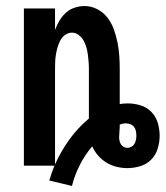

<svg xmlns="http://www.w3.org/2000/svg" viewBox="-20 -548 548 635"><path d="M218 67 143 49Q147 36 151 24Q155 12 160 0H59V-520H162V-449Q168 -465 176.5 -479.5Q185 -494 197.5 -505.5Q210 -517 226.5 -522.5Q243 -528 259 -528Q282 -528 302 -517.5Q322 -507 335.5 -489.5Q349 -472 356.5 -451Q364 -430 368.5 -408Q373 -386 374.5 -364Q376 -342 376 -320V-204Q383 -205 389.5 -205.5Q396 -206 403 -206Q424 -206 445 -199.5Q466 -193 481 -177.5Q496 -162 502 -141Q508 -120 508 -99Q508 -78 501.5 -56.5Q495 -35 480 -20Q465 -5 444 1.5Q423 8 401 8Q383 8 365 3.5Q347 -1 331.5 -10.5Q316 -20 304 -34Q292 -48 285 -64Q261 -36 244 -2.5Q227 31 218 67ZM162 -4Q181 -47 209 -86Q237 -125 274 -156V-320Q274 -332 273 -344Q272 -356 270.5 -368Q269 -380 265.5 -392Q262 -404 256 -414.5Q250 -425 240 -432.5Q230 -440 218 -440Q206 -440 195.5 -432.5Q185 -425 179.5 -414.5Q174 -404 170.5 -392Q167 -380 165 -368Q163 -356 162.5 -344Q162 -332 162 -320ZM401 -59Q408 -59 414.5 -62.5Q421 -66 424.5 -72Q428 -78 429.5 -85Q431 -92 431 -99Q431 -107 429.5 -114.5Q428 -122 423.5 -128Q419 -134 411.5 -137Q404 -140 396 -140Q391 -140 386 -139Q381 -138 376 -136V-132Q376 -122 375 -112.5Q374 -103 374 -94Q374 -88 375.5 -81.5Q377 -75 380.5 -70Q384 -65 389.5 -62Q395 -59 401 -59Z"/></svg>

Font: Iosevka SS18
Style: Bold
Weight: 700
Monospace: yes
Designer: Belleve Invis
Foundry: Belleve Invis
Version: Version 25.1.1; ttfautohint (v1.8.4)